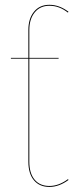

<svg xmlns="http://www.w3.org/2000/svg" viewBox="-20 -753 304 783"><path d="M181.6 5.4Q219.7 5.4 257.3 -22.5L259.3 -19Q220.7 9.3 181.6 9.3Q141.1 9.3 118.4 -17.8Q95.7 -44.9 95.7 -93.3V-513.7H24.4V-517.1H95.7V-630.9Q95.7 -677.2 118.7 -705.3Q141.6 -733.4 181.6 -733.4Q221.7 -733.4 259.3 -705.1L256.8 -701.7Q221.7 -729.5 181.6 -729.5Q143.6 -729.5 121.6 -702.4Q99.6 -675.3 99.6 -630.9V-517.1H219.2L218.8 -513.7H99.6V-93.3Q99.6 -46.4 121.1 -20.5Q142.6 5.4 181.6 5.4Z"/></svg>

Font: Fira Sans Compressed Four
Style: Regular
Weight: 100
Width: 1
Designer: Carrois Corporate & Edenspiekermann AG
Foundry: Carrois Corporate GbR & Edenspiekermann AG
Version: Version 4.203;PS 004.203;hotconv 1.0.88;makeotf.lib2.5.64775